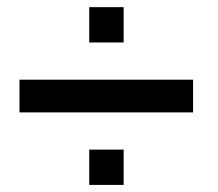

<svg xmlns="http://www.w3.org/2000/svg" viewBox="-20 -607 611 539"><path d="M522 -291.5H34.7V-383.3H522ZM327.1 -487.8H230.5V-586.9H327.1ZM327.1 -87.9H230.5V-187H327.1Z"/></svg>

Font: GeogebraSans
Style: Regular
Weight: 400
Designer: Google
Version: Version 1.100140; 2013